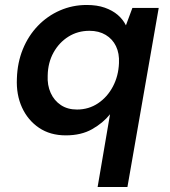

<svg xmlns="http://www.w3.org/2000/svg" viewBox="-20 -533 683 773"><path d="M373 220 423 -73Q395 -38 351 -13Q307 12 245 12Q182 12 137 -18.5Q92 -49 68.5 -100.5Q45 -152 48 -217Q50 -281 72 -335Q94 -389 132.5 -429Q171 -469 221.5 -491Q272 -513 329 -513Q371 -513 402 -502Q433 -491 454 -473Q475 -455 487 -431L513 -501H619L493 220ZM290 -92Q337 -92 374.5 -117Q412 -142 434.5 -184.5Q457 -227 459 -279Q461 -318 447 -347Q433 -376 405.5 -392.5Q378 -409 340 -409Q293 -409 255.5 -385.5Q218 -362 195.5 -321.5Q173 -281 172 -229Q170 -190 184 -159Q198 -128 225 -110Q252 -92 290 -92Z"/></svg>

Font: DM Sans 17pt SemiBold
Style: Italic
Weight: 600
Italic angle: -10°
Version: Version 4.004;gftools[0.9.30]